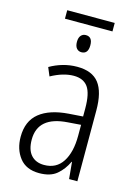

<svg xmlns="http://www.w3.org/2000/svg" viewBox="-122 -864 678 941"><g transform="rotate(15 217.5 -393.5)"><path d="M340 -797V-754H99V-797ZM219 -703Q253 -703 253 -660Q253 -616 219 -616Q204 -616 194.5 -627Q185 -638 185 -660Q185 -681 194.5 -692Q204 -703 219 -703ZM219 -542Q295 -542 329.5 -497.5Q364 -453 364 -359V0H322L314 -85H312Q293 -44 261 -17Q229 10 172 10Q106 10 72.5 -33Q39 -76 39 -139Q39 -219 90.5 -260.5Q142 -302 238 -309L309 -314V-355Q309 -431 286 -463Q263 -495 214 -495Q161 -495 99 -461L81 -504Q112 -522 147 -532Q182 -542 219 -542ZM244 -267Q95 -257 95 -140Q95 -88 119 -61.5Q143 -35 185 -35Q247 -35 278.5 -84Q310 -133 310 -216V-272Z"/></g></svg>

Font: Noto Sans Condensed Light
Style: Regular
Weight: 300
Width: 3
Designer: Monotype Design Team
Foundry: Monotype Imaging Inc.
Version: Version 2.013; ttfautohint (v1.8.4.7-5d5b)